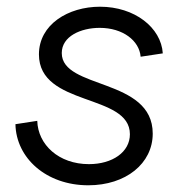

<svg xmlns="http://www.w3.org/2000/svg" viewBox="-20 -536 547 572"><path d="M243 16C355 16 435 -49 435 -138C435 -305 164 -269 164 -378C164 -428 221 -453 277 -453C346 -453 395 -415 399 -367L465 -377C460 -454 381 -516 278 -516C183 -516 96 -463 96 -374C96 -217 367 -259 367 -136C367 -83 315 -47 245 -47C155 -47 93 -105 91 -176L26 -166C28 -65 118 16 243 16Z"/></svg>

Font: Uncut Sans Book Italic
Style: Regular
Weight: 350
Italic angle: -11°
Designer: Kasper Nordkvist
Foundry: UNCUT.wtf
Version: Version 1.304;Glyphs 3.2 (3246)